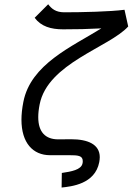

<svg xmlns="http://www.w3.org/2000/svg" viewBox="-20 -717 612 887"><path d="M202.6 -697.3 140.1 -634.8C169.9 -594.7 215.3 -581.5 271.5 -581.5C333.5 -581.5 384.3 -582.5 448.2 -585.9C312.5 -501.5 121.6 -420.4 87.9 -246.1C82 -216.3 79.1 -188.5 79.1 -164.1C79.1 -57.1 131.8 0 211.4 0H291H300.8C338.9 0 362.3 1.5 362.3 26.9C362.3 30.3 362.3 33.7 361.3 37.6C355.5 67.9 308.1 75.7 265.6 82L264.6 149.4C309.6 144.5 418.9 133.8 438.5 32.2C439.9 23.9 440.9 16.1 440.9 9.3C440.9 -50.3 385.7 -73.7 309.1 -73.7C307.6 -73.7 250.5 -73.2 249 -73.2C190.4 -73.2 156.7 -106.4 156.7 -175.8C156.7 -192.9 158.7 -212.4 163.1 -234.4C200.2 -425.3 484.9 -498 572.3 -594.7L555.2 -671.9C489.7 -663.1 357.4 -660.2 276.9 -660.2C237.3 -660.2 218.3 -676.8 202.6 -697.3Z"/></svg>

Font: Fantasque Sans Mono
Style: RegItalic
Weight: 400
Italic angle: -11°
Monospace: yes
Designer: Jany Belluz
Version: Version 1.6.3